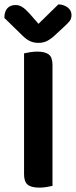

<svg xmlns="http://www.w3.org/2000/svg" viewBox="-33 -851 347 878"><path d="M147 7Q109 7 93 -7Q77 -21 77 -54V-607Q86 -609 103 -612Q120 -615 137 -615Q173 -615 190 -602Q207 -589 207 -554V-1Q198 1 181.5 4Q165 7 147 7ZM234 -831Q260 -830 277 -816.5Q294 -803 294 -782Q294 -765 284.5 -753.5Q275 -742 256 -725L213 -685Q193 -668 177.5 -661.5Q162 -655 143 -655Q120 -655 103 -663.5Q86 -672 70 -688L-13 -769Q-13 -798 0.5 -813Q14 -828 38 -828Q54 -828 68 -819.5Q82 -811 103 -788L143 -742Z"/></svg>

Font: Baloo Thambi 2 SemiBold
Style: Regular
Weight: 600
Designer: Aadarsh Rajan and Ek Type
Foundry: Ek Type
Version: Version 1.640;hotconv 1.0.111;makeotfexe 2.5.65597; ttfautoh